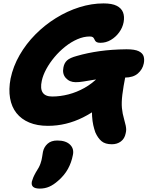

<svg xmlns="http://www.w3.org/2000/svg" viewBox="-20 -728 865 1126"><path d="M636 118Q597 118 575.5 100Q554 82 539 48Q532 28 527 6Q522 -16 520 -47Q518 -78 520 -124L564 -100Q516 -64 467 -39.5Q418 -15 366.5 -2.5Q315 10 261 10Q198 10 151.5 -9.5Q105 -29 76.5 -65Q48 -101 39 -152.5Q30 -204 42 -267Q57 -339 95 -405Q133 -471 187.5 -526Q242 -581 308 -622Q374 -663 445.5 -685.5Q517 -708 587 -708Q637 -708 664.5 -694Q692 -680 701.5 -655.5Q711 -631 705 -598Q699 -566 679 -538.5Q659 -511 630.5 -494Q602 -477 569 -477Q555 -477 548 -480.5Q541 -484 537.5 -490Q534 -496 531.5 -501.5Q529 -507 523.5 -510.5Q518 -514 506 -514Q471 -514 434 -498Q397 -482 362.5 -454.5Q328 -427 299.5 -393Q271 -359 251.5 -323Q232 -287 225 -254Q215 -208 230.5 -185Q246 -162 286 -162Q333 -162 381.5 -174.5Q430 -187 475.5 -212.5Q521 -238 559 -277Q585 -303 611.5 -312.5Q638 -322 672 -322Q699 -322 710 -314.5Q721 -307 717 -289Q703 -218 697.5 -172.5Q692 -127 695 -94.5Q698 -62 708 -28Q715 -4 717.5 9.5Q720 23 720 32.5Q720 42 717 54Q711 85 689 101.5Q667 118 636 118ZM424 -246Q388 -246 366 -270.5Q344 -295 352 -333Q357 -359 373.5 -374Q390 -389 431 -400Q493 -418 564 -428Q635 -438 722 -439Q771 -439 794 -427.5Q817 -416 822.5 -397Q828 -378 823 -355Q816 -321 788.5 -297Q761 -273 711 -273Q650 -273 604.5 -269Q559 -265 526.5 -259.5Q494 -254 469.5 -250Q445 -246 424 -246ZM213 378Q158 378 167 336Q170 325 175 313Q180 301 190 283Q210 253 217.5 231Q225 209 227 192.5Q229 176 232 162Q238 134 259 115Q280 96 316 96Q366 96 391 120.5Q416 145 407 183Q399 225 378.5 262.5Q358 300 321 332Q294 356 268.5 367Q243 378 213 378Z"/></svg>

Font: Shantell Sans ExtraBold
Style: Italic
Weight: 800
Italic angle: -11°
Designer: Stephen Nixon, Anya Danilova, Shantell Martin
Foundry: Arrow Type
Version: Version 1.011;[c5ecc13dd]